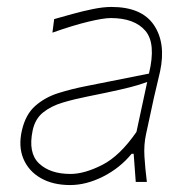

<svg xmlns="http://www.w3.org/2000/svg" viewBox="-20 -524 556 553"><path d="M182 9Q132.5 9 97.5 -11Q62.5 -31 47.5 -66.5Q32.5 -102 43 -148Q53.5 -194.5 81.8 -219.2Q110 -244 148.5 -256Q187 -268 228 -276L409 -312Q430 -398.5 398.8 -435.2Q367.5 -472 299 -472Q278 -472 234.2 -461.5Q190.5 -451 131 -430L136 -469Q159.5 -475.5 189 -483.8Q218.5 -492 248 -498Q277.5 -504 301 -504Q388 -504 423.2 -452Q458.5 -400 441 -318Q436.5 -297 430 -271Q423.5 -245 416.5 -211L400.5 -137Q394 -107 396 -73.5Q398 -40 403 0H371L365 -81H359Q325.5 -40 277 -15.5Q228.5 9 182 9ZM183 -23Q223 -23 274 -48.8Q325 -74.5 373 -144L404 -288Q393.5 -284 376.5 -278.8Q359.5 -273.5 325.8 -265.8Q292 -258 232 -246Q194 -238.5 160.5 -228.5Q127 -218.5 104 -200Q81 -181.5 74 -148Q60.5 -83.5 92.5 -53.2Q124.5 -23 183 -23Z"/></svg>

Font: Commissioner Flair Thin
Style: Italic
Weight: 100
Italic angle: -12°
Designer: Kostas Bartsokas
Foundry: Kostas Bartsokas
Version: Version 1.000; ttfautohint (v1.8.3)